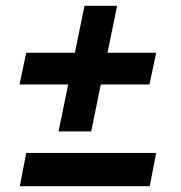

<svg xmlns="http://www.w3.org/2000/svg" viewBox="-20 -638 620 659"><path d="M293 -187H181L214 -348H47L70 -457H237L270 -618H382L349 -457H516L493 -348H326ZM494 1H48L70 -113H516Z"/></svg>

Font: Argentum Sans
Style: Bold Italic
Weight: 700
Italic angle: -11°
Designer: Julieta Ulanovsky (font), Cristiano Sobral (main changes and remaster)
Foundry: Julieta Ulanovsky (font), Cristiano Sobral (main changes and remaster)
Version: Version 2.007;June 15, 2022;FontCreator 14.0.0.2814 64-bit; 